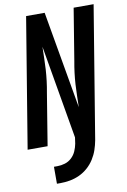

<svg xmlns="http://www.w3.org/2000/svg" viewBox="-102 -795 710 1070"><g transform="rotate(-10 253.0 -260.0)"><path d="M131 215V119H151Q172 119 193.5 112.5Q215 106 231.5 90.5Q248 75 257 54.5Q266 34 270 13L275 -22L184 -551Q183 -519 182.5 -487Q182 -455 180 -423Q178 -391 174 -358.5Q170 -326 164 -294L116 0H3L124 -735H229L325 -184Q326 -216 326.5 -248Q327 -280 329 -312Q331 -344 335 -376.5Q339 -409 345 -441L393 -735H506L383 13Q378 40 369 66.5Q360 93 344.5 117.5Q329 142 307 161.5Q285 181 259 193Q233 205 205.5 210Q178 215 151 215Z"/></g></svg>

Font: Iosevka Custom
Style: Bold Italic
Weight: 700
Italic angle: -9°
Designer: Belleve Invis
Foundry: Belleve Invis
Version: Version 30.3.1; ttfautohint (v1.8.3)